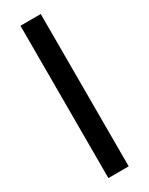

<svg xmlns="http://www.w3.org/2000/svg" viewBox="-246 -779 814 1048"><g transform="rotate(-30 161.5 -255.0)"><path d="M97 225V-735H225V225Z"/></g></svg>

Font: Eczar
Style: Bold
Weight: 700
Designer: Vaibhav Singh
Foundry: Rosetta Type Foundry
Version: Version 2.000